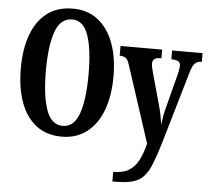

<svg xmlns="http://www.w3.org/2000/svg" viewBox="-62 -792 1196 1098"><g transform="rotate(5 536.5 -242.5)"><path d="M312 10Q224 10 164.5 -36Q105 -82 75 -165Q45 -248 45 -359Q45 -470 75 -552Q105 -634 164.5 -679.5Q224 -725 313 -725Q396 -725 455.5 -679.5Q515 -634 546 -551.5Q577 -469 577 -358Q577 -247 546 -164.5Q515 -82 455.5 -36Q396 10 312 10ZM312 -52Q377 -52 405.5 -132.5Q434 -213 434 -358Q434 -503 406 -583Q378 -663 313 -663Q247 -663 218 -583Q189 -503 189 -358Q189 -213 218 -132.5Q247 -52 312 -52ZM623 185Q679 185 713 164Q747 143 767.5 103.5Q788 64 802 7L657 -437Q648 -465 634.5 -472.5Q621 -480 605 -480H602V-536H841V-486H837Q811 -486 800.5 -477Q790 -468 790 -453Q790 -442 793 -427.5Q796 -413 801 -396L845 -237Q857 -197 863.5 -163.5Q870 -130 873 -108Q876 -134 880 -157Q884 -180 891 -206L940 -395Q943 -407 946.5 -423.5Q950 -440 950 -452Q950 -472 938 -478Q926 -484 901 -486H898V-536H1073V-486H1070Q1048 -486 1033.5 -472Q1019 -458 1007 -415L887 -4Q865 69 846 117Q827 165 802 192Q777 219 738.5 229.5Q700 240 638 240H623Z"/></g></svg>

Font: Noto Serif ExtraCondensed
Style: Bold
Weight: 700
Width: 2
Designer: Monotype Design Team
Foundry: Monotype Imaging Inc.
Version: Version 2.014; ttfautohint (v1.8.4.7-5d5b)